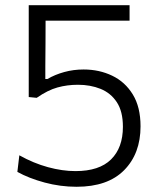

<svg xmlns="http://www.w3.org/2000/svg" viewBox="-20 -705 612 735"><path d="M273 10Q211 10 150.8 -6.2Q90.5 -22.5 46.5 -47L54 -110.5Q108.5 -80 163.8 -65Q219 -50 269 -50Q360 -50 405.2 -94.8Q450.5 -139.5 450.5 -219.5Q450.5 -278.5 427.2 -313.8Q404 -349 365 -364.8Q326 -380.5 278.5 -380.5Q237 -380.5 200 -370.2Q163 -360 120.5 -330.5L90 -333.5V-685H476V-626H154.5Q154.5 -582 154.2 -538.5Q154 -495 153.5 -452V-402.5H161.5Q190.5 -419.5 225.8 -429.2Q261 -439 300 -439Q360 -439 409.5 -415.2Q459 -391.5 488.5 -343.2Q518 -295 518 -221.5Q518 -117 455.2 -53.5Q392.5 10 273 10Z"/></svg>

Font: Heraclito Light
Style: Regular
Weight: 300
Designer: Kostas Bartsokas (font) & Cristiano Sobral (main changes)
Foundry: Kostas Bartsokas (font) & Cristiano Sobral (main changes)
Version: Version 1.00;July 8, 2020;FontCreator 13.0.0.2655 64-bit